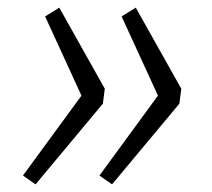

<svg xmlns="http://www.w3.org/2000/svg" viewBox="-20 -539 553 502"><path d="M135 -519 254 -307 249 -268 73 -57 40 -80 193 -289 98 -496ZM335 -519 454 -307 449 -268 273 -57 240 -80 393 -289 298 -496Z"/></svg>

Font: Fira Sans Condensed Light
Style: Italic
Weight: 300
Width: 3
Italic angle: -8°
Designer: Carrois Corporate & Edenspiekermann AG
Foundry: Carrois Corporate GbR & Edenspiekermann AG
Version: Version 4.203